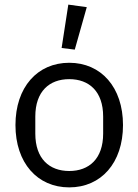

<svg xmlns="http://www.w3.org/2000/svg" viewBox="-20 -800 600 832"><path d="M356 -769 276 -780 247 -592 304 -585ZM280 12C418 12 513 -94 513 -258C513 -422 418 -528 280 -528C142 -528 47 -422 47 -258C47 -94 142 12 280 12ZM280 -59C194 -59 133 -112 133 -221V-295C133 -404 194 -457 280 -457C366 -457 427 -404 427 -295V-221C427 -112 366 -59 280 -59Z"/></svg>

Font: LVC Sans
Style: Regular
Weight: 400
Designer: Mike Abbink, Paul van der Laan, Pieter van Rosmalen
Foundry: Bold Monday
Version: Version 3.0